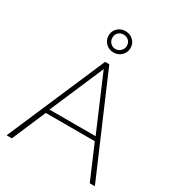

<svg xmlns="http://www.w3.org/2000/svg" viewBox="-218 -1075 1110 1208"><g transform="rotate(30 337.5 -471.0)"><path d="M336.9 -941.9Q370.6 -941.9 393.8 -919.9Q417 -897.9 417 -865.2Q417 -832.5 393.8 -809.8Q370.6 -787.1 336.9 -787.1Q303.7 -787.1 280.8 -809.8Q257.8 -832.5 257.8 -865.2Q257.8 -897.9 280.8 -919.9Q303.7 -941.9 336.9 -941.9ZM285.2 -865.2Q285.2 -842.8 300.3 -827.4Q315.4 -812 336.9 -812Q357.4 -812 373.8 -827.4Q390.1 -842.8 390.1 -865.2Q390.1 -888.7 374.8 -902.8Q359.4 -917 336.9 -917Q315.4 -917 300.3 -902.8Q285.2 -888.7 285.2 -865.2ZM321.8 -710H352.1L657.2 0H620.1L515.1 -245.1H159.2L54.2 0H16.1ZM503.9 -274.9 336.9 -666 168.9 -274.9Z"/></g></svg>

Font: Rawline ExtraLight
Style: Regular
Weight: 275
Designer: Matt McInerney, Pablo Impallari, Rodrigo Fuenzalida
Foundry: Matt McInerney, Pablo Impallari, Rodrigo Fuenzalida
Version: Version 4.020;PS 004.020;hotconv 1.0.88;makeotf.lib2.5.64775